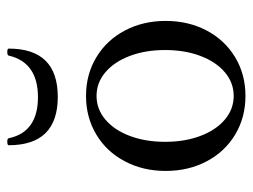

<svg xmlns="http://www.w3.org/2000/svg" viewBox="-103 -577 691 525"><g transform="rotate(-90 242.5 -314.5)"><path d="M37.6 -207Q37.6 -269 64 -318.8Q90.3 -368.7 137.2 -396.7Q184.1 -424.8 242.7 -424.8Q301.3 -424.8 348.1 -396.7Q395 -368.7 421.4 -318.8Q447.8 -269 447.8 -207Q447.8 -144.5 421.4 -94.7Q395 -44.9 348.1 -16.8Q301.3 11.2 242.7 11.2Q184.1 11.2 137.2 -16.8Q90.3 -44.9 64 -94.7Q37.6 -144.5 37.6 -207ZM368.2 -208.5Q368.2 -262.2 352.1 -304.9Q335.9 -347.7 307.4 -371.8Q278.8 -396 242.7 -396Q206.5 -396 178 -371.8Q149.4 -347.7 133.3 -304.9Q117.2 -262.2 117.2 -208.5Q117.2 -154.8 133.3 -112.1Q149.4 -69.3 178 -45.2Q206.5 -21 242.7 -21Q278.8 -21 307.4 -45.2Q335.9 -69.3 352.1 -112.1Q368.2 -154.8 368.2 -208.5ZM107.9 -636.2Q107.9 -640.1 117.7 -640.1Q126.5 -640.1 127 -636.2Q135.3 -596.2 163.6 -576.2Q191.9 -556.2 239.3 -556.2Q286.6 -556.2 315.2 -576.2Q343.8 -596.2 353 -636.2Q354 -640.1 362.8 -640.1Q372.1 -640.1 372.1 -636.2Q372.1 -502 240.2 -502Q107.9 -502 107.9 -636.2Z"/></g></svg>

Font: Junicode Two Beta VF
Style: Regular
Weight: 400
Designer: Peter S. Baker
Foundry: Briery Creek Software
Version: Version 1.031 beta; ttfautohint (v1.8.1.43-b0c9)